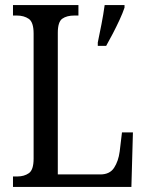

<svg xmlns="http://www.w3.org/2000/svg" viewBox="-20 -734 576 754"><path d="M31 0V-41H48Q75 -41 93.5 -54Q112 -67 112 -111V-602Q112 -647 93 -660Q74 -673 46 -673H31V-714H288V-673H272Q242 -673 224.5 -660.5Q207 -648 207 -605V-49H374Q411 -49 428 -75Q445 -101 450 -139L459 -214H502L496 0ZM364 -567Q371 -601 378.5 -639Q386 -677 391 -714H469V-704Q462 -683 449.5 -656Q437 -629 423 -602Q409 -575 397 -554H364Z"/></svg>

Font: Noto Serif Ethiopic Condensed
Style: Regular
Weight: 400
Width: 3
Designer: Monotype Design Team
Foundry: Monotype Imaging Inc.
Version: Version 2.102; ttfautohint (v1.8.4.7-5d5b)